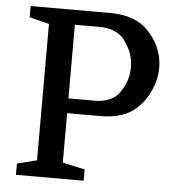

<svg xmlns="http://www.w3.org/2000/svg" viewBox="-52 -768 740 816"><g transform="rotate(5 318.0 -360.0)"><path d="M240 -343H354Q382 -343 406.5 -351.5Q431 -360 445 -374Q465 -395 479 -427Q493 -459 493 -498Q493 -534 479.5 -565.5Q466 -597 445 -621Q429 -638 404 -647.5Q379 -657 350 -657H240ZM386 -280H240V-69L335 -48V0H46V-48L130 -69V-651L46 -672V-720H387Q434 -720 473 -707.5Q512 -695 537 -672Q572 -641 592.5 -597.5Q613 -554 613 -506Q613 -457 591.5 -409Q570 -361 535 -330Q509 -305 470 -292.5Q431 -280 386 -280Z"/></g></svg>

Font: Domine Medium
Style: Regular
Weight: 500
Designer: Pablo Impallari, Rodrigo Fuenzalida, Brenda Gallo
Foundry: Pablo Impallari, Rodrigo Fuenzalida, Brenda Gallo
Version: Version 2.000